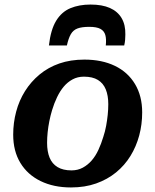

<svg xmlns="http://www.w3.org/2000/svg" viewBox="-20 -811 683 844"><path d="M378 -791Q328 -791 289.5 -775Q251 -759 227 -720Q203 -681 195 -611H274Q281 -643 291.5 -661Q302 -679 321 -686Q340 -693 372 -693Q405 -693 421.5 -684Q438 -675 443 -657Q448 -639 445 -611H526Q529 -624 530 -635.5Q531 -647 531 -659Q532 -702 514.5 -731.5Q497 -761 463 -776Q429 -791 378 -791ZM434 -209Q442 -233 446.5 -257.5Q451 -282 453.5 -306Q456 -330 456 -353Q456 -391 445 -418Q434 -445 410.5 -459.5Q387 -474 349 -474Q321 -474 299 -462Q277 -450 260.5 -430.5Q244 -411 231 -384Q218 -357 209 -327Q202 -304 197 -279Q192 -254 189.5 -230Q187 -206 187 -183Q187 -145 198 -118Q209 -91 233 -76.5Q257 -62 294 -62Q322 -62 344 -74Q366 -86 383 -105.5Q400 -125 412.5 -152Q425 -179 434 -209ZM38 -219Q38 -271 51 -320Q64 -369 90 -410.5Q116 -452 154 -483.5Q192 -515 241 -532Q290 -549 351 -549Q428 -549 485 -521.5Q542 -494 573.5 -441.5Q605 -389 605 -317Q605 -264 592 -215.5Q579 -167 553.5 -125.5Q528 -84 490 -53Q452 -22 402.5 -4.5Q353 13 292 13Q216 13 158.5 -15Q101 -43 69.5 -95Q38 -147 38 -219Z"/></svg>

Font: Roboto Serif SemiBold
Style: Italic
Weight: 600
Italic angle: -10°
Version: Version 1.007